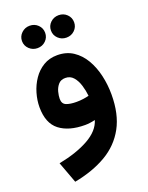

<svg xmlns="http://www.w3.org/2000/svg" viewBox="-158 -672 781 1016"><g transform="rotate(-20 232.0 -164.0)"><path d="M237.3 -530.3Q237.3 -556.6 256.3 -575Q275.4 -593.3 302.7 -593.3Q330.1 -593.3 348.9 -575Q367.7 -556.6 367.7 -530.3Q367.7 -503.9 348.9 -485.6Q330.1 -467.3 302.7 -467.3Q275.4 -467.3 256.3 -485.6Q237.3 -503.9 237.3 -530.3ZM74.2 -530.3Q74.2 -556.6 93.5 -575Q112.8 -593.3 139.6 -593.3Q167 -593.3 185.8 -575Q204.6 -556.6 204.6 -530.3Q204.6 -503.9 185.8 -485.6Q167 -467.3 139.6 -467.3Q112.8 -467.3 93.5 -485.6Q74.2 -503.9 74.2 -530.3ZM422.9 -103.5Q422.9 6.8 382.1 81.5Q341.3 156.2 265.4 200.7Q189.5 245.1 84.5 265.1L40 145Q142.1 125 209.5 87.2Q276.9 49.3 293.5 -6.3Q262.7 1 236.8 1Q145.5 1 93.5 -39.3Q41.5 -79.6 41.5 -169.9Q41.5 -208.5 53.2 -248.5Q64.9 -288.6 87.9 -322.3Q110.8 -356 144.8 -376.5Q178.7 -397 223.1 -397Q274.4 -397 312 -372.1Q349.6 -347.2 374.3 -305.2Q398.9 -263.2 410.9 -210.9Q422.9 -158.7 422.9 -103.5ZM235.8 -129.4Q256.3 -129.4 274.7 -132.1Q293 -134.8 306.2 -138.2Q303.2 -168.5 293.9 -198.7Q284.7 -229 267.3 -249Q250 -269 222.2 -269Q196.8 -269 182.6 -252.4Q168.5 -235.8 162.8 -213.9Q157.2 -191.9 157.2 -174.8Q157.2 -146.5 179 -137.9Q200.7 -129.4 235.8 -129.4Z"/></g></svg>

Font: Vazirmatn RD UI FD
Style: Bold
Weight: 700
Designer: Saber Rastikerdar
Foundry: Saber Rastikerdar
Version: Version 33.003